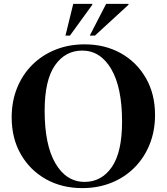

<svg xmlns="http://www.w3.org/2000/svg" viewBox="-20 -955 858 987"><path d="M415 -727Q520 -727 601.8 -681Q683.5 -635 730.2 -553.2Q777 -471.5 777 -364Q777 -281.5 749.2 -212.8Q721.5 -144 671.2 -93.5Q621 -43 552.5 -15.5Q484 12 403 12Q298 12 216 -34Q134 -80 87 -162Q40 -244 40 -351.5Q40 -434 67.8 -502.8Q95.5 -571.5 146 -621.8Q196.5 -672 265 -699.5Q333.5 -727 415 -727ZM415 -20Q502 -20 554.8 -96.2Q607.5 -172.5 607.5 -329.5Q607.5 -505.5 551.8 -600.2Q496 -695 402.5 -695Q315.5 -695 262.5 -619Q209.5 -543 209.5 -385.5Q209.5 -209.5 265.2 -114.8Q321 -20 415 -20ZM441.5 -772 525.5 -935H640.5V-930.5L468 -772ZM316.5 -772 356.5 -935H454.5V-930.5L339.5 -772Z"/></svg>

Font: Newsreader Display SemiBold
Style: Regular
Weight: 600
Designer: Hugues Gentile
Foundry: Production Type
Version: Version 1.001